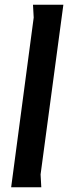

<svg xmlns="http://www.w3.org/2000/svg" viewBox="-20 -789 287 809"><path d="M247 -769 151 -54 154 0H27L122 -715L119 -769Z"/></svg>

Font: Rosario
Style: Italic
Weight: 400
Italic angle: -8.05°
Designer: Hector Gatti
Foundry: Omnibus Type
Version: Version 1.201